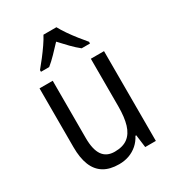

<svg xmlns="http://www.w3.org/2000/svg" viewBox="-185 -874 903 992"><g transform="rotate(-30 266.0 -378.5)"><path d="M456.5 -535.6V0H393.1L383.3 -75.7H378.4Q364.7 -48.8 342.8 -29.5Q320.8 -10.3 293.2 -0.2Q265.6 9.8 232.9 9.8Q177.7 9.8 142.1 -12.2Q106.4 -34.2 89.1 -77.4Q71.8 -120.6 71.8 -184.6V-535.6H150.4V-194.3Q150.4 -125 173.8 -91.3Q197.3 -57.6 245.6 -57.6Q294.4 -57.6 323.2 -79.3Q352.1 -101.1 365 -144Q377.9 -187 377.9 -251V-535.6ZM305.2 -765.6Q316.9 -743.7 335.7 -716.3Q354.5 -689 375.5 -662.6Q396.5 -636.2 413.6 -616.2V-606H363.8Q340.3 -624.5 315.7 -649.7Q291 -674.8 266.6 -701.7Q242.2 -675.3 217.3 -649.7Q192.4 -624 169.9 -606H121.1V-616.2Q139.2 -637.7 159.7 -664.3Q180.2 -690.9 198.5 -717.5Q216.8 -744.1 228 -765.6Z"/></g></svg>

Font: Open Sans SemiCondensed
Style: Regular
Weight: 400
Width: 4
Designer: Monotype Design Team
Foundry: Monotype Imaging Inc.
Version: Version 3.000